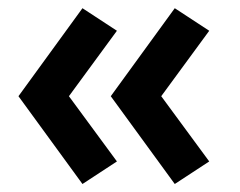

<svg xmlns="http://www.w3.org/2000/svg" viewBox="-20 -491 586 468"><path d="M406 -42.5 250 -256.5 406 -471 490 -416 373 -256.5 490 -97.5ZM181 -42.5 25 -256.5 181 -471 265 -416 148 -256.5 265 -97.5Z"/></svg>

Font: Geologica Thin Roman Medium
Style: Regular
Weight: 500
Version: Version 1.010;gftools[0.9.28]